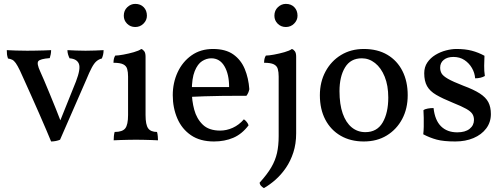

<svg xmlns="http://www.w3.org/2000/svg" viewBox="-20 -719 2586 988"><path d="M243 9Q235 -11 218.5 -49.5Q202 -88 181.5 -135Q161 -182 140.5 -227.5Q120 -273 104.5 -307.5Q89 -342 83 -355Q70 -382 61 -394.5Q52 -407 43 -411.5Q34 -416 21 -418Q17 -431 16 -439Q15 -447 15 -461Q36 -460 62 -459Q88 -458 120 -458Q141 -458 163.5 -458.5Q186 -459 206.5 -459.5Q227 -460 243 -461Q243 -450 241 -439.5Q239 -429 236 -420Q186 -416 177 -404Q168 -392 187 -351Q194 -336 207 -305.5Q220 -275 236 -236Q252 -197 268 -157.5Q284 -118 296 -86H285Q311 -151 332 -203Q353 -255 371 -300Q396 -365 386 -390.5Q376 -416 338 -419Q333 -429 330 -439.5Q327 -450 327 -461Q346 -460 371.5 -459Q397 -458 420 -458Q443 -458 469 -459Q495 -460 513 -461Q513 -448 510.5 -437.5Q508 -427 504 -418Q488 -414 476 -403.5Q464 -393 452 -370.5Q440 -348 424 -309L289 0Q280 4 267.5 6.5Q255 9 243 9Z M565 3Q565 -7 566 -18.5Q567 -30 570 -40Q610 -40 624.5 -58.5Q639 -77 639 -127V-325Q639 -348 634.5 -364Q630 -380 614 -388Q598 -396 564 -396Q564 -407 566 -416Q568 -425 573 -433Q588 -433 615 -438Q642 -443 668.5 -450.5Q695 -458 707 -467Q716 -464 722.5 -455Q729 -446 729 -427V-127Q729 -77 742.5 -58.5Q756 -40 788 -40Q791 -30 792 -17Q793 -4 793 3Q776 2 757 1.5Q738 1 718.5 0.5Q699 0 680 0Q661 0 640.5 0.5Q620 1 601 1.5Q582 2 565 3ZM676 -580Q651 -580 634 -597Q617 -614 617 -638Q617 -665 635 -682Q653 -699 676 -699Q703 -699 719.5 -682Q736 -665 736 -638Q736 -615 718.5 -597.5Q701 -580 676 -580Z M1081 9Q1010 9 963 -23Q916 -55 892.5 -109.5Q869 -164 869 -229Q869 -293 894 -347Q919 -401 965.5 -434Q1012 -467 1076 -467Q1141 -467 1180.5 -439Q1220 -411 1239.5 -364Q1259 -317 1263 -260Q1259 -240 1248 -226Q1231 -226 1197 -226Q1163 -226 1120 -225.5Q1077 -225 1032 -223.5Q987 -222 947 -220V-271H1159Q1159 -337 1135 -378Q1111 -419 1067 -419Q1043 -419 1020 -404.5Q997 -390 982 -353Q967 -316 967 -250Q967 -201 979.5 -154.5Q992 -108 1023.5 -77.5Q1055 -47 1113 -47Q1146 -47 1178 -61.5Q1210 -76 1235 -105Q1243 -100 1250 -91Q1257 -82 1259 -74Q1225 -29 1180.5 -10Q1136 9 1081 9Z M1338 249Q1331 245 1324 238Q1317 231 1316 221Q1355 178 1376 142Q1397 106 1405.5 68Q1414 30 1414 -19V-325Q1414 -348 1409.5 -364Q1405 -380 1389 -388Q1373 -396 1339 -396Q1339 -407 1341 -416Q1343 -425 1348 -433Q1363 -433 1390 -438Q1417 -443 1443.5 -450.5Q1470 -458 1482 -467Q1491 -464 1497.5 -455Q1504 -446 1504 -427V-33Q1504 21 1489.5 65.5Q1475 110 1451 145Q1427 180 1397.5 206Q1368 232 1338 249ZM1451 -580Q1426 -580 1409 -597Q1392 -614 1392 -638Q1392 -665 1410 -682Q1428 -699 1451 -699Q1478 -699 1494.5 -682Q1511 -665 1511 -638Q1511 -615 1493.5 -597.5Q1476 -580 1451 -580Z M1852 9Q1784 9 1733 -20.5Q1682 -50 1654 -103.5Q1626 -157 1626 -229Q1626 -297 1655 -351Q1684 -405 1735 -436Q1786 -467 1852 -467Q1923 -467 1973.5 -437Q2024 -407 2051 -353.5Q2078 -300 2078 -229Q2078 -160 2049.5 -106.5Q2021 -53 1970.5 -22Q1920 9 1852 9ZM1860 -39Q1920 -39 1949 -88.5Q1978 -138 1978 -217Q1978 -279 1959.5 -324.5Q1941 -370 1910 -394.5Q1879 -419 1842 -419Q1784 -419 1755.5 -372Q1727 -325 1727 -250Q1727 -182 1743.5 -135Q1760 -88 1790 -63.5Q1820 -39 1860 -39Z M2473 -432Q2472 -408 2471.5 -381Q2471 -354 2475 -328Q2465 -322 2452 -319Q2439 -316 2425 -316Q2423 -344 2408.5 -369Q2394 -394 2370 -410Q2346 -426 2313 -426Q2282 -426 2263.5 -411Q2245 -396 2245 -371Q2245 -354 2252.5 -341Q2260 -328 2285 -313.5Q2310 -299 2364 -278Q2418 -258 2449 -238Q2480 -218 2493 -193Q2506 -168 2506 -132Q2506 -90 2482 -58Q2458 -26 2416.5 -8.5Q2375 9 2323 9Q2263 9 2227.5 -0.5Q2192 -10 2158 -28Q2160 -44 2160.5 -67Q2161 -90 2160.5 -113Q2160 -136 2159 -152Q2167 -158 2181.5 -160.5Q2196 -163 2211 -163Q2218 -100 2249.5 -69Q2281 -38 2333 -38Q2374 -38 2396.5 -56Q2419 -74 2419 -102Q2419 -120 2410.5 -133Q2402 -146 2379 -159Q2356 -172 2311 -190Q2257 -212 2224.5 -231Q2192 -250 2177.5 -276Q2163 -302 2163 -342Q2163 -374 2179 -397.5Q2195 -421 2220.5 -436.5Q2246 -452 2275 -459.5Q2304 -467 2329 -467Q2374 -467 2408 -458Q2442 -449 2473 -432Z"/></svg>

Font: Vollkorn
Style: Regular
Weight: 400
Designer: Friedrich Althausen
Foundry: Friedrich Althausen
Version: Version 4.104